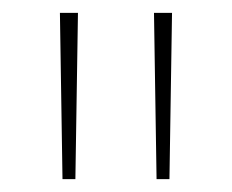

<svg xmlns="http://www.w3.org/2000/svg" viewBox="-20 -734 360 298"><path d="M101 -714 97 -456H77L73 -714ZM247 -714 243 -456H223L219 -714Z"/></svg>

Font: Noto Sans Myanmar UI Thin
Style: Regular
Weight: 100
Designer: Monotype Design Team
Foundry: Monotype Imaging Inc.
Version: Version 2.103; ttfautohint (v1.8.4.7-5d5b)